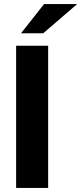

<svg xmlns="http://www.w3.org/2000/svg" viewBox="-20 -921 398 941"><path d="M59 -697H216V0H59ZM196 -901H358L192 -758H83Z"/></svg>

Font: HK Grotesk Black
Style: Regular
Weight: 900
Designer: Alfredo Marco Pradil
Foundry: Hanken Design Co.
Version: Version 3.001